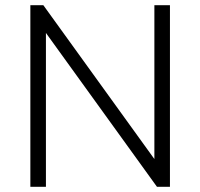

<svg xmlns="http://www.w3.org/2000/svg" viewBox="-20 -720 772 740"><path d="M97 -700H147L575 -107V-700H635V0H585L157 -593V0H97Z"/></svg>

Font: Moderustic Light
Style: Regular
Weight: 300
Designer: Tural Alisoy
Foundry: TAFT Foundry
Version: Version 2.120